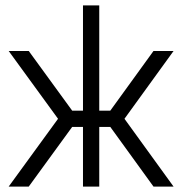

<svg xmlns="http://www.w3.org/2000/svg" viewBox="-20 -688 672 708"><path d="M12 -500 194 -250 12 0H86L268 -250L86 -500ZM620 -500H546L365 -250L546 0H620L439 -250ZM286 -668V-280H220V-220H286V0H346V-220H413V-280H346V-668Z"/></svg>

Font: Unageo Variable
Style: Regular
Weight: 300
Designer: Richard Sepsi
Foundry: Richard Sepsi
Version: Version 2.200